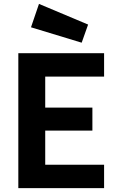

<svg xmlns="http://www.w3.org/2000/svg" viewBox="-20 -965 594 985"><path d="M74 0H514V-120H212V-295H454V-413H212V-572H514V-692H74ZM180 -945 139 -825 399 -746 432 -839Z"/></svg>

Font: RazerF5
Style: Bold
Weight: 700
Foundry: Razer Inc.
Version: Version 1.000;PS 001.001;hotconv 1.0.56